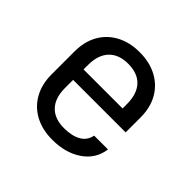

<svg xmlns="http://www.w3.org/2000/svg" viewBox="-142 -717 884 884"><g transform="rotate(45 300.0 -275.0)"><path d="M300 10Q235 10 186.5 -16Q138 -42 111.5 -89.5Q85 -137 85 -200V-350Q85 -414 111.5 -461Q138 -508 186.5 -534Q235 -560 300 -560Q365 -560 413.5 -534Q462 -508 488.5 -461Q515 -414 515 -350V-253H173V-200Q173 -135 206 -100.5Q239 -66 300 -66Q352 -66 384 -84.5Q416 -103 423 -140H513Q504 -71 445.5 -30.5Q387 10 300 10ZM173 -321H427V-350Q427 -415 394.5 -450Q362 -485 300 -485Q239 -485 206 -450Q173 -415 173 -350Z"/></g></svg>

Font: JetBrainsMono NF
Style: Regular
Weight: 400
Designer: Philipp Nurullin, Konstantin Bulenkov
Foundry: JetBrains
Version: Version 2.251; ttfautohint (v1.8.3);Nerd Fonts 2.2.2